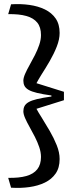

<svg xmlns="http://www.w3.org/2000/svg" viewBox="-20 -770 382 937"><path d="M94 -227Q94 -241 99.5 -252Q105 -263 119.5 -271.5Q134 -280 161 -286.5Q188 -293 231 -299V-304Q188 -310 161 -316.5Q134 -323 119.5 -331.5Q105 -340 99.5 -351Q94 -362 94 -376Q94 -390 102.5 -409.5Q111 -429 124 -452Q137 -475 150 -500.5Q163 -526 171.5 -551Q180 -576 180 -599Q180 -637 162 -659.5Q144 -682 108.5 -692Q73 -702 20 -701L34 -749Q81 -752 123.5 -746Q166 -740 199 -724Q232 -708 251.5 -680Q271 -652 271 -609Q271 -578 257 -542.5Q243 -507 223 -472.5Q203 -438 183 -407Q168 -383 158 -364L292 -322V-281L158 -239Q168 -220 183 -197Q203 -165 223 -130.5Q243 -96 257 -61Q271 -26 271 6Q271 49 251.5 77Q232 105 199 121Q166 137 123.5 143Q81 149 34 146L20 98Q73 99 108.5 89Q144 79 162 56Q180 33 180 -4Q180 -27 171.5 -52Q163 -77 150 -102.5Q137 -128 124 -151Q111 -174 102.5 -193.5Q94 -213 94 -227Z"/></svg>

Font: Roboto Serif 20pt
Style: Regular
Weight: 400
Designer: Greg Gazdowicz
Foundry: Commercial Type
Version: Version 1.008